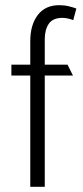

<svg xmlns="http://www.w3.org/2000/svg" viewBox="-20 -722 320 742"><path d="M24 -472H97V-563Q97 -626 126 -664Q155 -702 209 -702Q229 -702 247 -697.5Q265 -693 275 -689L263 -644Q257 -647 244.5 -650Q232 -653 222 -653Q184 -653 168.5 -630Q153 -607 153 -571V-472H241L262 -430H153V0H97V-430H24Z"/></svg>

Font: Palanquin ExtraLight
Style: Regular
Weight: 275
Designer: Pria Ravichandran
Version: Version 1.001